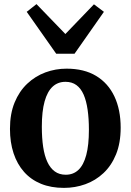

<svg xmlns="http://www.w3.org/2000/svg" viewBox="-20 -903 636 934"><path d="M28.5 -276Q28.5 -349.5 51 -404.2Q73.5 -459 112.5 -495.8Q151.5 -532.5 200.8 -550.8Q250 -569 304 -569Q389 -569 447.5 -533.8Q506 -498.5 536.5 -434Q567 -369.5 567 -282Q567 -207.5 544.5 -152.2Q522 -97 483.2 -60.8Q444.5 -24.5 395 -6.8Q345.5 11 291 11Q228 11 179.2 -9Q130.5 -29 97 -66.8Q63.5 -104.5 46 -157.5Q28.5 -210.5 28.5 -276ZM300 -53Q336.5 -53 361.5 -76.5Q386.5 -100 399.5 -148.5Q412.5 -197 412.5 -271.5Q412.5 -326 406.2 -369.2Q400 -412.5 386.8 -442.8Q373.5 -473 351.8 -489Q330 -505 298.5 -505Q261.5 -505 236 -481.5Q210.5 -458 197 -409.8Q183.5 -361.5 183.5 -286.5Q183.5 -231.5 190 -188.2Q196.5 -145 210.5 -115Q224.5 -85 246.5 -69Q268.5 -53 300 -53ZM253.5 -641.5 110 -845.5 157.5 -883 298 -737.5 437 -882 485.5 -845.5 342.5 -641.5Z"/></svg>

Font: Merriweather 20pt
Style: Bold
Weight: 700
Version: Version 2.100